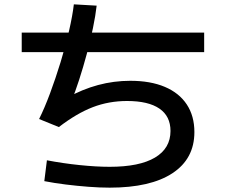

<svg xmlns="http://www.w3.org/2000/svg" viewBox="-20 -823 1040 884"><path d="M485 41Q440 41 387.5 37Q335 33 282.5 26.5Q230 20 184 11L196 -85Q269 -71 346 -63Q423 -55 485 -55Q622 -55 693.5 -97.5Q765 -140 765 -220Q765 -288 714 -323Q663 -358 565 -358Q481 -358 407 -329.5Q333 -301 251 -238L160 -275Q185 -325 210.5 -393.5Q236 -462 259 -537Q282 -612 298 -681.5Q314 -751 320 -803L425 -797Q420 -752 408 -694Q396 -636 379.5 -574.5Q363 -513 344.5 -456Q326 -399 308 -355L289 -373Q359 -412 431.5 -431.5Q504 -451 580 -451Q673 -451 739 -423Q805 -395 840 -342Q875 -289 875 -215Q875 -92 774 -25.5Q673 41 485 41ZM80 -583V-673H920V-583Z"/></svg>

Font: M PLUS 1 Medium
Style: Regular
Weight: 500
Designer: Coji Morishita
Foundry: UNDERFOREST DESIGN
Version: Version 1.001